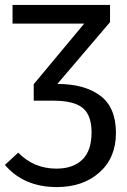

<svg xmlns="http://www.w3.org/2000/svg" viewBox="-20 -547 516 780"><path d="M211 213Q77 213 0 123L54 73Q117 138 209 138Q277 138 314.5 101.5Q352 65 352 -9Q352 -79 316 -108.5Q280 -138 196 -138H117V-205L322 -451H31V-527H427V-457L213 -206Q323 -206 387 -158.5Q451 -111 451 -7Q451 94 384 153.5Q317 213 211 213Z"/></svg>

Font: Trujillo
Style: Regular
Weight: 400
Designer: Fira Sans original fonts by bBox Type GmbH, Carrois Corporate GbR, & Edenspiekermann AG / Changes by Cristiano Sobral
Foundry: Fira Sans original fonts by bBox Type GmbH, Carrois Corporate GbR, & Edenspiekermann AG / Changes by Cristiano Sobral
Version: Version 4.301;October 17, 2021;FontCreator 14.0.0.2814 64-bi